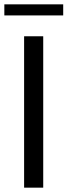

<svg xmlns="http://www.w3.org/2000/svg" viewBox="-32 -864 311 884"><path d="M79 -697H167V0H79ZM-12 -844H259V-793H-12Z"/></svg>

Font: HK Grotesk
Style: Regular
Weight: 400
Designer: Alfredo Marco Pradil
Foundry: Hanken Design Co.
Version: Version 3.001